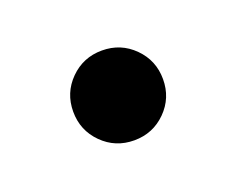

<svg xmlns="http://www.w3.org/2000/svg" viewBox="-39 -151 270 221"><g transform="rotate(-20 96.5 -41.0)"><path d="M136 -2Q120 14 97 14Q74 14 58 -2Q42 -18 42 -41Q42 -64 58 -80Q74 -96 97 -96Q120 -96 136 -80Q152 -64 152 -41Q152 -18 136 -2Z"/></g></svg>

Font: Nacelle Light
Style: Regular
Weight: 300
Designer: Sora Sagano
Foundry: Sora Sagano
Version: Version 1.000;FEAKit 1.0